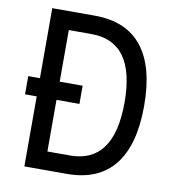

<svg xmlns="http://www.w3.org/2000/svg" viewBox="-87 -878 875 956"><g transform="rotate(10 350.0 -400.0)"><path d="M100 0V-354H41V-446H100V-800H315Q474 -800 554.5 -699Q635 -598 635 -400Q635 -202 554.5 -101Q474 0 315 0ZM200 -93H315Q536 -93 536 -400Q536 -707 315 -707H200V-446H316V-354H200Z"/></g></svg>

Font: Martian Mono Light
Style: Regular
Weight: 300
Monospace: yes
Designer: Roman Shamin
Foundry: Evil Martians
Version: Version 1.000; ttfautohint (v1.8.4.7-5d5b)